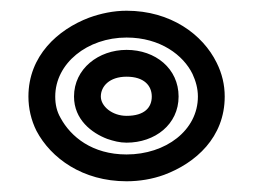

<svg xmlns="http://www.w3.org/2000/svg" viewBox="-20 -766 473 358"><path d="M216 -696C279 -696 322 -663 339 -628C345 -615 349 -601 349 -586C349 -523 289 -478 216 -478C152 -478 112 -511 93 -546C86 -558 83 -571 83 -586C83 -648 143 -696 216 -696ZM33 -586C33 -564 38 -542 48 -522C75 -471 134 -428 216 -428C240 -428 264 -432 286 -440C345 -462 399 -510 399 -586C399 -608 394 -629 384 -649C358 -702 298 -746 216 -746C192 -746 168 -741 146 -733C88 -711 33 -662 33 -586ZM216 -673C164 -673 118 -638 118 -586C118 -543 151 -518 180 -507C192 -503 203 -500 216 -500C269 -500 313 -534 313 -586C313 -638 270 -673 216 -673ZM168 -586C168 -605 184 -623 216 -623C249 -623 263 -606 263 -586C263 -566 250 -550 216 -550C189 -550 168 -568 168 -586Z"/></svg>

Font: Asimov
Style: XWidOu
Weight: 500
Designer: Google
Version: Version 2.000980; 2014